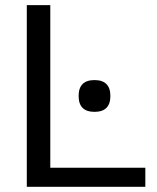

<svg xmlns="http://www.w3.org/2000/svg" viewBox="-20 -718 603 738"><path d="M173.3 -698.2V-73.2H538.6V0H83V-698.2ZM282.2 -349.1Q282.2 -410.2 343.3 -410.2Q404.3 -410.2 404.3 -349.1Q404.3 -288.1 343.3 -288.1Q282.2 -288.1 282.2 -349.1Z"/></svg>

Font: Voltera
Style: Regular
Weight: 400
Designer: Bernd Montag
Version: Version 1.301